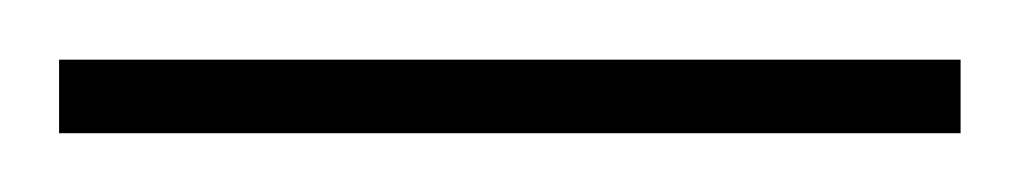

<svg xmlns="http://www.w3.org/2000/svg" viewBox="-20 75 345 65"><path d="M0 120.1V95.2H305.2V120.1Z"/></svg>

Font: BIZ UDPMincho
Style: Regular
Weight: 400
Designer: TypeBank Co., Ltd.
Foundry: Morisawa Inc.
Version: Version 1.06